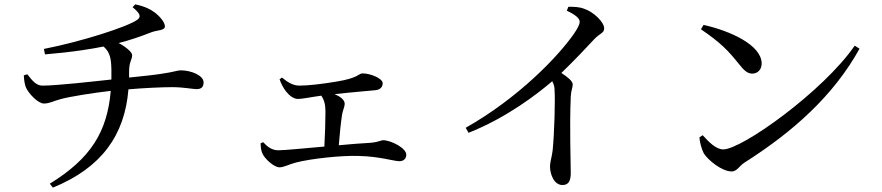

<svg xmlns="http://www.w3.org/2000/svg" viewBox="-20 -803 4040 879"><path d="M587 -770C625 -739 626 -725 608 -712C561 -679 350 -612 181 -579L186 -554C317 -565 399 -579 454 -590C484 -564 489 -534 490 -484C490 -469 490 -454 490 -439C407 -430 240 -411 174 -411C147 -411 129 -432 105 -463L89 -458C90 -433 94 -414 99 -402C111 -375 154 -329 181 -329C207 -329 229 -342 257 -349C294 -360 408 -378 487 -387C471 -199 395 -77 208 38L222 56C445 -35 551 -184 568 -394C636 -400 722 -404 768 -404C820 -404 862 -395 880 -395C902 -395 912 -405 912 -426C912 -458 854 -481 808 -481C790 -481 781 -474 718 -465C687 -460 630 -454 571 -448C571 -457 571 -466 571 -475C571 -521 585 -529 585 -551C585 -564 556 -589 523 -606C575 -619 621 -635 675 -656C699 -665 735 -663 735 -682C735 -702 710 -729 691 -744C671 -759 644 -774 599 -783Z M1260 -440C1266 -421 1277 -401 1289 -385C1304 -366 1324 -350 1344 -350C1365 -350 1400 -358 1451 -365C1464 -346 1470 -325 1470 -292C1470 -254 1468 -184 1465 -132C1372 -124 1283 -115 1254 -115C1225 -115 1204 -131 1185 -152L1173 -147C1174 -124 1176 -111 1182 -99C1191 -78 1233 -37 1260 -37C1280 -37 1301 -50 1335 -59C1405 -77 1545 -92 1623 -89C1717 -87 1783 -65 1809 -65C1828 -65 1840 -77 1840 -95C1840 -125 1770 -161 1734 -161C1723 -161 1713 -152 1673 -149C1634 -147 1584 -143 1531 -138C1535 -190 1541 -246 1546 -278C1549 -297 1558 -314 1558 -328C1558 -346 1538 -361 1512 -372C1592 -381 1670 -387 1698 -390C1723 -392 1732 -407 1732 -422C1732 -444 1676 -467 1640 -467C1621 -467 1624 -446 1518 -429C1452 -418 1388 -411 1351 -411C1321 -411 1296 -427 1271 -448Z M2575 -754C2615 -735 2634 -719 2634 -703C2634 -693 2626 -675 2608 -649C2536 -545 2353 -354 2112 -218L2125 -195C2300 -264 2443 -375 2508 -431C2516 -417 2519 -405 2519 -387C2522 -343 2518 -192 2510 -114C2506 -82 2498 -61 2498 -42C2498 -4 2517 44 2555 44C2581 44 2593 28 2593 -11C2593 -68 2587 -218 2593 -361C2594 -387 2602 -402 2602 -416C2602 -432 2579 -450 2550 -469C2613 -530 2663 -583 2699 -622C2727 -652 2746 -651 2746 -673C2746 -702 2697 -749 2654 -763C2630 -772 2606 -772 2582 -772Z M3189 -669C3280 -607 3314 -571 3362 -511C3387 -479 3403 -466 3424 -466C3449 -466 3467 -485 3467 -512C3467 -597 3322 -662 3201 -689ZM3291 -119C3258 -119 3225 -153 3197 -184L3182 -174C3183 -154 3192 -120 3202 -101C3223 -68 3286 -18 3330 -18C3354 -18 3366 -45 3389 -59C3611 -200 3796 -365 3915 -580L3893 -594C3750 -386 3377 -119 3291 -119Z"/></svg>

Font: Source Han Serif JP Medium
Style: Regular
Weight: 500
Designer: Ryoko NISHIZUKA 西塚涼子 (kana & ideographs); Frank Grießhammer (Latin, Greek & Cyrillic); Wenlong ZHANG 张文龙 (bopomofo); San
Foundry: Adobe Systems Incorporated
Version: Version 1.001;PS 1.001;hotconv 16.6.54;makeotf.lib2.5.65590